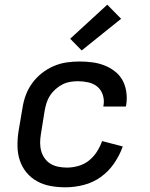

<svg xmlns="http://www.w3.org/2000/svg" viewBox="-20 -790 640 818"><path d="M259 8Q227 8 196 2.5Q165 -3 138.5 -17.5Q112 -32 93 -55Q74 -78 64.5 -106.5Q55 -135 54.5 -167Q54 -199 59 -231L76 -331Q80 -358 90 -385Q100 -412 117.5 -436Q135 -460 158.5 -478.5Q182 -497 209 -508.5Q236 -520 263.5 -524Q291 -528 319 -528Q346 -528 373 -524.5Q400 -521 424.5 -511.5Q449 -502 469.5 -486Q490 -470 502 -448Q514 -426 518 -399Q522 -372 518 -345L516 -336H420L421 -341Q425 -364 418 -385.5Q411 -407 395 -420.5Q379 -434 356.5 -439Q334 -444 312 -444Q295 -444 278 -441Q261 -438 245.5 -430Q230 -422 216 -409.5Q202 -397 192.5 -382Q183 -367 178 -350.5Q173 -334 170 -317L154 -217Q151 -199 151 -180.5Q151 -162 156 -145Q161 -128 171.5 -114Q182 -100 196.5 -91.5Q211 -83 229 -79.5Q247 -76 266 -76Q289 -76 314 -83Q339 -90 359 -106Q379 -122 393 -144Q407 -166 415 -189L503 -166Q490 -129 466.5 -94.5Q443 -60 409.5 -36Q376 -12 336.5 -2Q297 8 259 8ZM328 -575 279 -625 437 -770 496 -710Z"/></svg>

Font: Iosevka Aile Medium
Style: Italic
Weight: 500
Italic angle: -9°
Designer: Belleve Invis
Foundry: Belleve Invis
Version: Version 31.1.0; ttfautohint (v1.8.4)